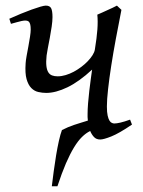

<svg xmlns="http://www.w3.org/2000/svg" viewBox="-20 -477 509 684"><path d="M292 -69.8Q292 -86.4 293.7 -108.6Q295.4 -130.9 298.1 -153.3Q300.8 -175.8 303.5 -196Q306.2 -216.3 308.1 -229Q261.7 -186 220.2 -166Q178.7 -146 144.5 -146Q130.9 -146 116.7 -149.2Q102.5 -152.3 91.6 -163.3Q80.6 -174.3 74.7 -195.1Q68.8 -215.8 71.3 -251.5Q71.8 -260.7 74.7 -277.3Q77.6 -293.9 81.1 -311.8Q84.5 -329.6 86.9 -345.9Q89.4 -362.3 89.4 -371.1Q89.4 -382.3 87.9 -388.9Q86.4 -395.5 83.7 -398.7Q81.1 -401.9 77.4 -402.8Q73.7 -403.8 69.3 -403.8Q64.9 -403.8 56.6 -402.1Q48.3 -400.4 40 -397.9Q30.3 -395.5 19 -392.1L13.2 -410.2Q33.7 -419.4 54.4 -428Q75.2 -436.5 92.8 -442.9Q110.4 -449.2 123.8 -453.1Q137.2 -457 143.1 -457Q157.2 -457 162.1 -447.8Q167 -438.5 167 -416Q167 -401.9 164.1 -382.1Q161.1 -362.3 157.5 -342.5Q153.8 -322.8 150.4 -305.4Q147 -288.1 146 -279.3Q143.6 -256.3 145.3 -241.9Q147 -227.5 152.1 -219.5Q157.2 -211.4 165.5 -208.3Q173.8 -205.1 185.5 -205.1Q199.2 -205.1 213.9 -209.5Q228.5 -213.9 242.7 -221.4Q256.8 -229 269.8 -238.8Q282.7 -248.5 292.7 -259Q302.7 -269.5 309.6 -280.3Q316.4 -291 317.9 -300.3Q324.7 -341.8 326.9 -371.6Q329.1 -401.4 326.7 -424.8Q334 -427.7 343.5 -432.1Q353 -436.5 362.8 -440.9Q372.6 -445.3 381.6 -449.5Q390.6 -453.6 396.5 -457L412.6 -441.9Q402.3 -390.1 392.8 -339.1Q383.3 -288.1 376.2 -242.4Q369.1 -196.8 365 -159.2Q360.8 -121.6 360.8 -97.7Q360.8 -77.1 363.5 -65.2Q366.2 -53.2 370.1 -47.1Q374 -41 378.7 -39.1Q383.3 -37.1 387.2 -37.1Q395.5 -37.1 409.2 -40.3Q422.9 -43.5 443.4 -50.8L450.2 -33.2Q404.3 -2 376.7 9Q349.1 20 336.9 20Q323.2 20 314.9 11.2Q306.6 2.4 301.3 -10.3Q286.1 -2.9 272 11Q257.8 24.9 243.7 48.1Q229.5 71.3 214.8 105.2Q200.2 139.2 184.6 186.5H164.6Q167.5 162.1 171.4 133.1Q175.3 104 179.9 76.2Q184.6 48.3 189.9 24.4Q195.3 0.5 200.7 -13.7Q211.9 -19.5 222.4 -23.9Q232.9 -28.3 243.9 -32Q254.9 -35.6 266.8 -39.3Q278.8 -43 293 -47.4Q292 -54.2 292 -60.1Z"/></svg>

Font: Gentium Plus
Style: Italic
Weight: 400
Italic angle: -8°
Designer: J. Victor Gaultney, Annie Olsen, Iska Routamaa
Foundry: SIL International
Version: Version 1.510